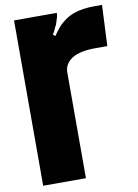

<svg xmlns="http://www.w3.org/2000/svg" viewBox="-95 -932 717 995"><g transform="rotate(-10 264.0 -435.0)"><path d="M50 -870H275Q275 -859 273 -850.5Q271 -842 266 -828Q261 -813 260 -810Q259 -807 256.5 -803.5Q254 -800 247 -783Q242 -772 235 -763L247 -753Q263 -777 278.5 -795Q294 -813 318 -830Q358 -858 414 -866Q440 -870 474 -870H513L503 -655H440Q361 -655 319 -630Q275 -603 275 -556V0H50Z"/></g></svg>

Font: Boldonse
Style: Regular
Weight: 400
Designer: Universitype Foundry
Foundry: Universitype Foundry
Version: Version 1.000; ttfautohint (v1.8.4.7-5d5b)